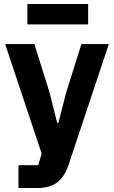

<svg xmlns="http://www.w3.org/2000/svg" viewBox="-20 -747 574 967"><path d="M118 -727V-624H424V-727ZM390 -525 313 -280 274 -128H268L230 -280L153 -525H6L190 27L172 85H73V200H165C255 200 299 162 326 81L528 -525Z"/></svg>

Font: Braiins Sans
Style: Bold
Weight: 700
Designer: Mike Abbink, Paul van der Laan, Pieter van Rosmalen, Jiri Chlebus, Lubos Buracinsky
Foundry: Bold Monday, Sudetype
Version: Version 1.000;hotconv 1.0.109;makeotfexe 2.5.65596